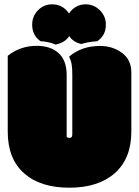

<svg xmlns="http://www.w3.org/2000/svg" viewBox="-20 -850 640 883"><path d="M439.5 -638.7Q356.4 -638.7 297.9 -589.8Q306.6 -571.8 309.6 -553.7Q312.5 -535.6 312.5 -504.9V-233.4Q312.5 -223.1 309.3 -219.5Q306.2 -215.8 299.1 -215.8Q292 -215.8 286.6 -219.7V-504.4Q286.6 -572.3 249.5 -605.7Q212.4 -639.2 148.9 -639.2Q73.2 -639.2 15.6 -593.3V-245.1Q15.6 -118.7 91.3 -52.7Q165.5 13.2 299.1 13.2Q432.6 13.2 508.3 -54Q584 -121.1 584 -245.1V-516.6Q584 -575.2 541 -606.9Q498 -638.7 439.5 -638.7ZM127.9 -736.3Q127.9 -688 166 -660.6Q205.6 -658.2 235.8 -645Q279.3 -653.8 298.3 -684.1Q316.9 -655.8 354 -647.5Q384.8 -657.7 426.8 -660.2Q466.8 -686 466.8 -736.8Q466.8 -775.4 439.5 -802.7Q412.1 -830.1 374 -830.1Q326.2 -830.1 297.4 -788.1Q269 -830.1 219.7 -830.1Q181.2 -830.1 154.5 -802.5Q127.9 -774.9 127.9 -736.3Z"/></svg>

Font: Friends & Family
Style: Regular
Weight: 400
Designer: Sarang Kulkarni, Maithili Shingre, Noopur Datye
Foundry: Ek Type
Version: Version 1.000;hotconv 1.0.117;makeotfexe 2.5.65602